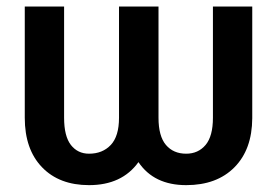

<svg xmlns="http://www.w3.org/2000/svg" viewBox="-20 -548 829 579"><path d="M740.7 -528.3H622.1V-192.9Q622.1 -137.2 599.9 -110.8Q577.6 -84.5 541.5 -84.5Q502.9 -84.5 480.5 -110.8Q458 -137.2 458 -192.9V-528.3H338.9V-192.9Q338.9 -137.2 314 -110.8Q289.1 -84.5 248.5 -84.5Q214.4 -84.5 193.8 -110.8Q173.3 -137.2 173.3 -192.9V-528.3H54.7V-192.9Q54.7 -97.7 106.7 -43.7Q158.7 10.3 248.5 10.3Q347.7 10.3 397.5 -59.1Q444.3 10.3 541.5 10.3Q633.8 10.3 687 -43.5Q740.2 -97.2 740.7 -191.4Z"/></svg>

Font: FAU Chimera Medium
Style: Regular
Weight: 500
Version: Version 1.002;hotconv 1.0.117;makeotfexe 2.5.65602